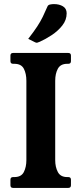

<svg xmlns="http://www.w3.org/2000/svg" viewBox="-20 -919 398 939"><path d="M250 -136Q250 -102 263 -77.5Q276 -53 309 -53H314Q327 -53 327 -40V-13Q327 0 314 0H44Q31 0 31 -13V-40Q31 -53 44 -53H50Q84 -53 96.5 -77.5Q109 -102 109 -136V-524Q109 -559 96.5 -583Q84 -607 50 -607H44Q31 -607 31 -620V-647Q31 -660 44 -660H314Q327 -660 327 -647V-620Q327 -607 314 -607H309Q276 -607 263 -583Q250 -559 250 -524ZM118 -729Q146 -765 162 -789.5Q178 -814 189 -836.5Q200 -859 212 -887Q215 -895 225 -897Q235 -899 244 -899Q270 -899 288 -888Q306 -877 306 -854Q306 -821 284.5 -794Q263 -767 232.5 -747Q202 -727 175 -715Q171 -714 167 -712Q163 -710 159 -710Q156 -710 150 -713Z"/></svg>

Font: Young Serif
Style: Regular
Weight: 400
Designer: Bastien Sozeau
Foundry: NBR — Bastien Sozeau
Version: Version 3.004; ttfautohint (v1.8.4.7-5d5b);gftools[0.9.33]